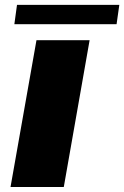

<svg xmlns="http://www.w3.org/2000/svg" viewBox="-20 -746 496 766"><path d="M22 0 125.5 -585.5H337.5L234.5 0ZM37.3 -649.5 47.8 -726.5H456L445.1 -649.5Z"/></svg>

Font: Anybody UltraExpanded Regular
Style: Bold Italic
Weight: 700
Width: 9
Italic angle: -10°
Designer: Tyler Finck
Foundry: Etcetera Type Company
Version: Version 1.010; ttfautohint (v1.8.3) -l 8 -r 50 -G 200 -x 14 